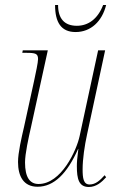

<svg xmlns="http://www.w3.org/2000/svg" viewBox="-20 -737 467 767"><path d="M282 -609C343 -609 388 -652 404 -717H392C371 -662 333 -634 287 -634C238 -634 212 -662 212 -717H200C200 -648 224 -609 282 -609ZM335 10C365 10 387 -10 404 -29L398 -37C380 -17 362 0 338 0C313 0 310 -26 310 -61C310 -101 318 -156 328 -201L400 -536H372L298 -193C286 -137 225 -2 134 -2C99 -2 80 -29 80 -88C80 -123 94 -186 104 -230L171 -536H71L69 -526H84C122 -526 132 -523 132 -501C132 -487 123 -446 116 -413L76 -230C66 -187 52 -127 52 -90C52 -33 74 9 130 9C195 9 248 -43 292 -142H293C288 -104 287 -87 287 -73C287 -22 295 10 335 10Z"/></svg>

Font: Noto Serif Display Condensed Thin
Style: Italic
Weight: 100
Width: 3
Italic angle: -12°
Designer: Monotype Design Team
Foundry: Monotype Imaging Inc.
Version: Version 2.009